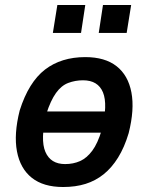

<svg xmlns="http://www.w3.org/2000/svg" viewBox="-20 -740 595 770"><path d="M233 10Q154 10 107.5 -27Q61 -64 48 -133Q35 -202 59 -297Q77 -354 102.5 -395Q128 -436 160.5 -461Q193 -486 233.5 -498.5Q274 -511 322 -511Q401 -511 447.5 -474.5Q494 -438 507 -369.5Q520 -301 496 -206Q479 -149 453.5 -108Q428 -67 395.5 -41Q363 -15 323 -2.5Q283 10 233 10ZM241 -82Q274 -82 301 -94Q328 -106 350 -135.5Q372 -165 388 -219Q413 -321 393 -369.5Q373 -418 313 -418Q282 -418 254 -407.5Q226 -397 204.5 -367Q183 -337 166 -284Q141 -180 162 -131Q183 -82 241 -82ZM121 -208 135 -293H433L419 -208ZM376 -608 393 -720H506L488 -608ZM192 -608 210 -720H322L305 -608Z"/></svg>

Font: Nunito Sans 7pt Condensed
Style: Bold Italic
Weight: 700
Width: 3
Italic angle: -9°
Designer: Vernon Adams
Foundry: Vernon Adams
Version: Version 3.101;gftools[0.9.27]